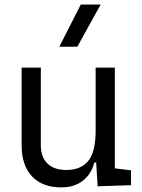

<svg xmlns="http://www.w3.org/2000/svg" viewBox="-20 -815 626 845"><path d="M250.5 9.8Q166.5 9.8 120.8 -38.8Q75.2 -87.4 75.2 -175.8V-517.6H159.7V-175.8Q159.7 -123.5 189 -95.2Q218.3 -66.9 271.5 -66.9Q335.4 -66.9 368.2 -106.4Q400.9 -146 400.9 -239.3V-517.6H485.4V-74.2L556.6 -65.4V0L409.7 4.9L403.3 -99.6H395Q381.3 -47.4 343.5 -18.8Q305.7 9.8 250.5 9.8ZM241.2 -609.4 335.4 -794.9H422.9L320.3 -609.4Z"/></svg>

Font: Cascadia Code PL SemiLight
Style: Regular
Weight: 350
Monospace: yes
Designer: Aaron Bell
Foundry: Saja Typeworks
Version: Version 2404.023; ttfautohint (v1.8.4)